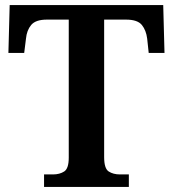

<svg xmlns="http://www.w3.org/2000/svg" viewBox="-20 -734 680 754"><path d="M153 0V-49H188Q214 -49 232 -60.5Q250 -72 250 -115V-657H164Q120 -657 102.5 -636Q85 -615 82 -582L75 -526H13L18 -714H621L626 -526H564L558 -582Q554 -615 537 -636Q520 -657 475 -657H389V-117Q389 -72 407 -60.5Q425 -49 451 -49H486V0Z"/></svg>

Font: Noto Serif Tibetan SemiBold
Style: Regular
Weight: 600
Designer: Monotype Design Team
Foundry: Monotype Imaging Inc.
Version: Version 2.103; ttfautohint (v1.8.4.7-5d5b)